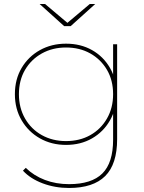

<svg xmlns="http://www.w3.org/2000/svg" viewBox="-20 -737 717 954"><path d="M323 197Q253 197 192 174Q131 151 94 111L108 97Q148 136 203 157Q258 178 323 178Q435 178 488.5 125Q542 72 542 -43V-209L552 -269L542 -329V-517H562V-46Q562 79 502.5 138Q443 197 323 197ZM308 -17Q236 -17 178.5 -49.5Q121 -82 87.5 -139Q54 -196 54 -269Q54 -343 87.5 -399.5Q121 -456 178.5 -488Q236 -520 308 -520Q381 -520 437.5 -488Q494 -456 526.5 -399.5Q559 -343 559 -269Q559 -196 526.5 -139Q494 -82 437.5 -49.5Q381 -17 308 -17ZM308 -36Q376 -36 428.5 -65.5Q481 -95 511.5 -148Q542 -201 542 -269Q542 -338 511.5 -390Q481 -442 428.5 -471.5Q376 -501 308 -501Q241 -501 188 -471.5Q135 -442 104.5 -390Q74 -338 74 -269Q74 -201 104.5 -148Q135 -95 188 -65.5Q241 -36 308 -36ZM299 -607 177 -717H204L318 -621H312L426 -717H453L331 -607Z"/></svg>

Font: Montserrat Alternates Thin
Style: Regular
Weight: 100
Designer: Julieta Ulanovsky
Foundry: Julieta Ulanovsky
Version: Version 9.000